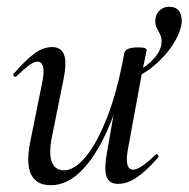

<svg xmlns="http://www.w3.org/2000/svg" viewBox="-20 -534 557 567"><path d="M374 -305 367 -317Q385 -322 405 -335.5Q425 -349 440 -367.5Q455 -386 457 -407Q458 -423 452.5 -433Q447 -443 442 -453.5Q437 -464 439 -479Q442 -496 453.5 -505Q465 -514 479 -514Q502 -514 510.5 -498.5Q519 -483 516 -463Q513 -442 499 -416.5Q485 -391 464 -368Q443 -345 419.5 -328Q396 -311 374 -305ZM130 13Q88 13 72 -18.5Q56 -50 70 -119L106 -297Q111 -327 106.5 -339.5Q102 -352 90 -352Q80 -352 64 -340Q48 -328 29 -309Q25 -305 21 -309Q17 -313 21 -317Q54 -355 80.5 -375Q107 -395 134 -395Q160 -395 169 -373Q178 -351 167 -297L135 -138Q123 -83 132.5 -57Q142 -31 169 -31Q200 -31 233.5 -71.5Q267 -112 297 -189Q327 -266 347 -377L361 -376Q342 -259 306.5 -171.5Q271 -84 226 -35.5Q181 13 130 13ZM329 9Q302 9 294.5 -13Q287 -35 296 -84L347 -377Q350 -394 387 -394Q403 -394 408 -392Q413 -390 413 -387Q413 -384 408 -361Q403 -338 398 -312L357 -89Q348 -33 373 -33Q384 -33 401 -44.5Q418 -56 439 -77Q442 -81 446 -76.5Q450 -72 447 -69Q412 -29 384 -10Q356 9 329 9Z"/></svg>

Font: Cormorant Medium
Style: Italic
Weight: 500
Italic angle: -10°
Designer: Christian Thalmann (Catharsis Fonts)
Foundry: Catharsis Fonts
Version: Version 4.000